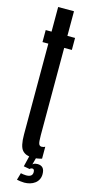

<svg xmlns="http://www.w3.org/2000/svg" viewBox="-132 -755 440 919"><g transform="rotate(15 88.0 -295.0)"><path d="M100.5 6Q125 6 147.5 -1V-60Q140.5 -55.5 130 -55.5Q121 -55.5 116.8 -64.2Q112.5 -73 112.5 -107.5V-540.5H150.5V-600H112.5V-722H34V-600H5V-540.5H34V-91Q34 -32 51 -13Q68 6 100.5 6ZM94.5 132Q109 132 122.8 128Q136.5 124 147 116Q157.5 108 163.2 96.5Q169 85 169 70.5Q169 49 159.8 39.2Q150.5 29.5 134 29.5Q121 29.5 114 34.2Q107 39 102.5 45L103 62.5Q105.5 59 108.5 57.8Q111.5 56.5 114.5 56.5Q119.5 56.5 122.5 60Q125.5 63.5 125.5 72Q125.5 84 117.8 90Q110 96 94 96Q87 96 79.5 94.8Q72 93.5 67.5 92.5L57.5 127.5Q64.5 129 75 130.5Q85.5 132 94.5 132ZM103 62.5 120 -0.5H86.5L72.5 57Z"/></g></svg>

Font: Anybody UltraCondensed
Style: Regular
Weight: 400
Width: 1
Version: Version 1.113;gftools[0.9.25]